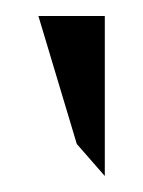

<svg xmlns="http://www.w3.org/2000/svg" viewBox="-20 -797 179 240"><path d="M111 -577V-777H28L76 -617Z"/></svg>

Font: Stormblade
Style: Regular
Weight: 400
Designer: Mew Too
Foundry: Cannot Into Space Fonts
Version: Version 0.77